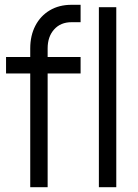

<svg xmlns="http://www.w3.org/2000/svg" viewBox="-20 -780 576 800"><path d="M106 0V-474H5.2V-542.5H106V-578.2Q106 -631.8 127.3 -672.8Q148.6 -713.8 187.3 -736.9Q226 -760 278 -760H315.8V-687.5H278Q232.6 -687.5 205.6 -657.4Q178.5 -627.4 178.5 -578.2V-542.5H315.8V-474H178.5V0ZM392 0V-750H464.5V0Z"/></svg>

Font: Mohave Light
Style: Regular
Weight: 300
Designer: Gumpita Rahayu
Foundry: Tokotype
Version: Version 2.003